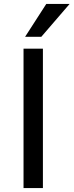

<svg xmlns="http://www.w3.org/2000/svg" viewBox="-20 -951 372 971"><path d="M99 0V-705H197V0ZM107 -765 214 -931H332L189 -765Z"/></svg>

Font: Nunito Sans 7pt SemiCondensed Medium
Style: Regular
Weight: 500
Width: 4
Designer: Vernon Adams
Foundry: Vernon Adams
Version: Version 3.101;gftools[0.9.27]